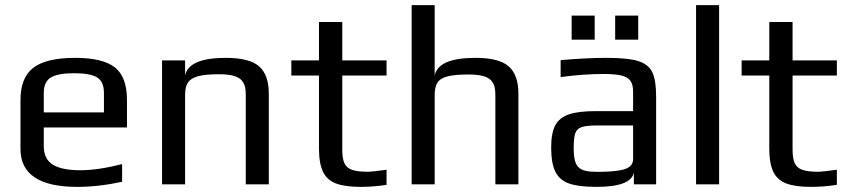

<svg xmlns="http://www.w3.org/2000/svg" viewBox="-20 -720 3309 750"><path d="M60 -138V-329Q60 -417 110.5 -455.5Q161 -494 274 -494Q381 -494 428.5 -457Q476 -420 476 -329V-222H151V-149Q151 -99 186 -77Q221 -55 294 -55Q363 -55 457 -79V-10Q365 10 282 10Q60 10 60 -138ZM386 -281V-357Q386 -401 359.5 -417.5Q333 -434 269 -434Q207 -434 179 -417.5Q151 -401 151 -357V-281Z M613 -484H703V-425Q717 -494 862 -494Q955 -494 992.5 -460.5Q1030 -427 1030 -355V0H940V-350Q940 -369 937 -381Q934 -393 925 -405Q905 -430 836 -430Q783 -430 754.5 -422.5Q726 -415 714.5 -398Q703 -381 703 -350V0H613Z M1226 -141V-425H1118V-484H1226V-634H1317V-484H1490V-425H1317V-136Q1317 -100 1325.5 -82Q1334 -64 1355.5 -56.5Q1377 -49 1418 -49Q1431 -49 1490 -57V2Q1439 10 1389 10Q1327 10 1292 -3.5Q1257 -17 1241.5 -49.5Q1226 -82 1226 -141Z M1588 -700H1678V-425Q1692 -494 1837 -494Q1930 -494 1967.5 -460.5Q2005 -427 2005 -355V0H1915V-349Q1915 -368 1912 -380Q1909 -392 1900 -404Q1880 -429 1811 -429Q1756 -429 1727.5 -421.5Q1699 -414 1688.5 -397Q1678 -380 1678 -349V0H1588Z M2213 -659H2303V-565H2213ZM2383 -659H2473V-565H2383ZM2133 -144Q2133 -199 2148.5 -229.5Q2164 -260 2201.5 -273Q2239 -286 2308 -286H2453V-363Q2453 -390 2442.5 -404.5Q2432 -419 2407.5 -425Q2383 -431 2336 -431Q2261 -431 2170 -419V-485Q2269 -494 2349 -494Q2433 -494 2473 -481.5Q2513 -469 2528 -438Q2543 -407 2543 -342V0H2456V-46Q2445 10 2310 10Q2241 10 2203.5 -3Q2166 -16 2149.5 -49Q2133 -82 2133 -144ZM2325 -49Q2374 -49 2408 -56Q2453 -65 2453 -98V-230H2314Q2271 -230 2252 -223.5Q2233 -217 2227 -199Q2221 -181 2221 -141Q2221 -105 2228 -85.5Q2235 -66 2253 -57.5Q2271 -49 2307 -49Z M2699 -700H2789V0H2699Z M2985 -141V-425H2877V-484H2985V-634H3076V-484H3249V-425H3076V-136Q3076 -100 3084.5 -82Q3093 -64 3114.5 -56.5Q3136 -49 3177 -49Q3190 -49 3249 -57V2Q3198 10 3148 10Q3086 10 3051 -3.5Q3016 -17 3000.5 -49.5Q2985 -82 2985 -141Z"/></svg>

Font: Play
Style: Regular
Weight: 400
Designer: Jonas Hecksher (Cyrillic expansion: Cyreal)
Foundry: Jonas Hecksher, Playtype, e-types AS
Version: Version 2.101; ttfautohint (v1.5.65-e2d9)